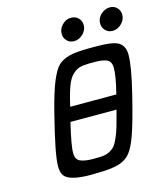

<svg xmlns="http://www.w3.org/2000/svg" viewBox="-118 -883 844 982"><g transform="rotate(-15 304.0 -392.5)"><path d="M89.8 -77.1Q89.8 -140.1 142.1 -345.2Q168.9 -451.2 191.4 -505.1Q213.9 -559.1 235.8 -579.6Q257.8 -600.1 295.9 -609.9Q331.1 -618.7 402.8 -619.1H438Q529.8 -619.1 557.9 -599.1Q585.9 -579.1 585.9 -535.2Q585.9 -473.1 551.5 -333.5Q517.1 -193.8 494.1 -129.9Q473.1 -70.8 450.7 -43.5Q428.2 -16.1 388.2 -4.2Q348.1 7.8 272.9 7.8Q269 7.8 258.5 8.3Q248 8.8 242.2 8.8Q130.4 8.8 103 -25.9Q89.8 -43 89.8 -77.1ZM182.1 -122.1Q182.1 -87.9 206.1 -77.4Q230 -66.9 274.9 -66.9H278.8Q308.6 -66.9 326.9 -68.8Q345.2 -70.8 362.1 -79.8Q378.9 -88.9 388.9 -100.8Q398.9 -112.8 410.9 -139.9Q422.9 -167 431.4 -197Q439.9 -227.1 454.1 -279.8H210Q181.2 -160.2 182.1 -122.1ZM229 -355H473.1Q496.1 -447.8 496.1 -488.8Q496.1 -507.8 489 -520Q481.9 -532.2 467 -536.6Q452.1 -541 439 -542.5Q425.8 -543.9 403.8 -543.9H378.9Q346.7 -543 328.9 -538.1Q311 -533.2 291.5 -515.1Q272 -497.1 257.6 -458.5Q243.2 -419.9 229 -355ZM283.2 -727.1Q283.2 -752.9 303.2 -773.4Q323.2 -793.9 350.1 -793.9Q373 -793.9 388.4 -779.1Q403.8 -764.2 403.8 -741.2Q403.8 -714.4 382.8 -694.1Q361.8 -673.8 335.9 -673.8Q313 -673.8 298.1 -689Q283.2 -704.1 283.2 -727.1ZM486.8 -727.1Q486.8 -754.9 508.3 -774.4Q529.8 -793.9 555.2 -793.9Q578.1 -793.9 593 -779.1Q607.9 -764.2 607.9 -741.2Q607.9 -714.4 586.9 -694.1Q565.9 -673.8 540 -673.8Q517.1 -673.8 502 -689Q486.8 -704.1 486.8 -727.1Z"/></g></svg>

Font: CMU Typewriter Text
Style: BoldItalic
Weight: 700
Italic angle: -14.04°
Version: Version 0.7.0